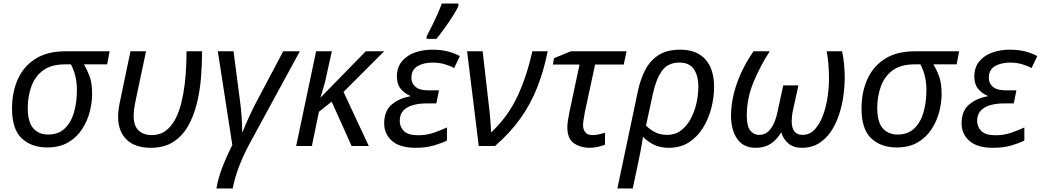

<svg xmlns="http://www.w3.org/2000/svg" viewBox="-20 -826 5887 1086"><path d="M246 8Q158 8 103 -43.5Q48 -95 48 -212Q48 -303 80 -376Q112 -449 179 -492.5Q246 -536 352 -536H600L586 -462H455Q472 -433 486.5 -395Q501 -357 501 -293Q501 -246 487.5 -193.5Q474 -141 444 -95Q414 -49 365.5 -20.5Q317 8 246 8ZM252 -65Q311 -65 347 -100Q383 -135 399 -192Q415 -249 415 -316Q415 -363 405 -400Q395 -437 381 -462H348Q270 -462 224 -428Q178 -394 157.5 -337.5Q137 -281 137 -214Q137 -136 168 -100.5Q199 -65 252 -65Z M833 10Q744 10 696 -36.5Q648 -83 648 -166Q648 -186 651 -208.5Q654 -231 663 -273L718 -536H806L751 -276Q742 -234 739 -211.5Q736 -189 736 -171Q736 -114 764 -88Q792 -62 839 -62Q885 -62 917.5 -86.5Q950 -111 971.5 -152Q993 -193 1005.5 -244Q1018 -295 1024.5 -348.5Q1031 -402 1033 -451Q1035 -500 1035 -536H1123Q1123 -465 1117 -388.5Q1111 -312 1093.5 -241Q1076 -170 1044 -113.5Q1012 -57 960.5 -23.5Q909 10 833 10Z M1204 240Q1215 178 1239 116.5Q1263 55 1294 -6L1212 -536H1301L1338 -251Q1343 -214 1346.5 -167Q1350 -120 1350 -79H1352Q1369 -123 1391.5 -171Q1414 -219 1430 -249L1582 -536H1676L1392 -14Q1359 47 1334.5 109.5Q1310 172 1296 240Z M1655 0 1768 -536H1857L1827 -401Q1820 -364 1809.5 -330Q1799 -296 1793 -276H1795L2049 -536H2153L1923 -306L2066 0H1969L1856 -251L1784 -194L1744 0Z M2331 10Q2242 10 2197.5 -29Q2153 -68 2153 -128Q2153 -199 2196 -235Q2239 -271 2300 -281V-284Q2269 -297 2247 -323Q2225 -349 2225 -392Q2225 -446 2254 -480Q2283 -514 2328.5 -529.5Q2374 -545 2423 -545Q2474 -545 2511.5 -535.5Q2549 -526 2581 -509L2549 -441Q2528 -453 2496 -462.5Q2464 -472 2427 -472Q2377 -472 2342 -452Q2307 -432 2307 -385Q2307 -355 2330 -335Q2353 -315 2402 -315H2463L2448 -241H2391Q2350 -241 2316 -231.5Q2282 -222 2261.5 -200.5Q2241 -179 2241 -142Q2241 -108 2265 -84.5Q2289 -61 2345 -61Q2392 -61 2433 -75Q2474 -89 2508 -105V-31Q2481 -17 2435.5 -3.5Q2390 10 2331 10ZM2393 -606V-620Q2406 -645 2422.5 -678Q2439 -711 2454 -745Q2469 -779 2479 -806H2573V-792Q2565 -773 2543.5 -739Q2522 -705 2496.5 -669Q2471 -633 2448 -606Z M2688 0 2622 -536H2710L2745 -230Q2750 -190 2753 -152.5Q2756 -115 2758 -77Q2853 -166 2906.5 -280.5Q2960 -395 2991 -536H3078Q3056 -427 3019.5 -333.5Q2983 -240 2925 -158Q2867 -76 2780 0Z M3317 10Q3263 10 3226 -16Q3189 -42 3189 -107Q3189 -124 3193 -149Q3197 -174 3202 -198L3258 -461H3107L3114 -497L3209 -536H3524L3508 -461H3346L3289 -196Q3285 -173 3281.5 -153Q3278 -133 3278 -117Q3278 -94 3290.5 -78Q3303 -62 3331 -62Q3348 -62 3365 -65.5Q3382 -69 3402 -75V-8Q3390 -2 3364.5 4Q3339 10 3317 10Z M3472 240 3589 -315Q3602 -375 3628 -427.5Q3654 -480 3702 -512.5Q3750 -545 3828 -545Q3920 -545 3969.5 -490.5Q4019 -436 4019 -334Q4019 -277 4004 -217Q3989 -157 3958 -105.5Q3927 -54 3878.5 -22Q3830 10 3763 10Q3714 10 3679.5 -7Q3645 -24 3617 -52Q3611 -13 3604.5 21.5Q3598 56 3589 98L3559 240ZM3754 -63Q3798 -63 3831 -87.5Q3864 -112 3886 -152.5Q3908 -193 3919 -241Q3930 -289 3930 -335Q3930 -398 3904.5 -435Q3879 -472 3823 -472Q3757 -472 3723.5 -424Q3690 -376 3673 -296L3634 -116Q3654 -95 3684 -79Q3714 -63 3754 -63Z M4254 10Q4185 10 4150 -40Q4115 -90 4115 -171Q4115 -260 4148 -354Q4181 -448 4242 -536H4334Q4281 -455 4242.5 -362.5Q4204 -270 4204 -173Q4204 -111 4224 -87Q4244 -63 4273 -63Q4313 -63 4339 -97Q4365 -131 4378 -194L4410 -343H4496L4466 -206Q4462 -189 4460 -171Q4458 -153 4458 -142Q4458 -63 4519 -63Q4560 -63 4588.5 -94Q4617 -125 4635 -173.5Q4653 -222 4661 -277Q4669 -332 4669 -380Q4669 -467 4656 -536H4743Q4751 -500 4754.5 -459.5Q4758 -419 4758 -383Q4758 -340 4751 -287.5Q4744 -235 4727.5 -182.5Q4711 -130 4683 -86.5Q4655 -43 4613.5 -16.5Q4572 10 4515 10Q4469 10 4440 -14Q4411 -38 4399 -77Q4372 -34 4338 -12Q4304 10 4254 10Z M5051 8Q4963 8 4908 -43.5Q4853 -95 4853 -212Q4853 -303 4885 -376Q4917 -449 4984 -492.5Q5051 -536 5157 -536H5405L5391 -462H5260Q5277 -433 5291.5 -395Q5306 -357 5306 -293Q5306 -246 5292.5 -193.5Q5279 -141 5249 -95Q5219 -49 5170.5 -20.5Q5122 8 5051 8ZM5057 -65Q5116 -65 5152 -100Q5188 -135 5204 -192Q5220 -249 5220 -316Q5220 -363 5210 -400Q5200 -437 5186 -462H5153Q5075 -462 5029 -428Q4983 -394 4962.5 -337.5Q4942 -281 4942 -214Q4942 -136 4973 -100.5Q5004 -65 5057 -65Z M5597 10Q5508 10 5463.5 -29Q5419 -68 5419 -128Q5419 -199 5462 -235Q5505 -271 5566 -281V-284Q5535 -297 5513 -323Q5491 -349 5491 -392Q5491 -446 5520 -480Q5549 -514 5594.5 -529.5Q5640 -545 5689 -545Q5740 -545 5777.5 -535.5Q5815 -526 5847 -509L5815 -441Q5794 -453 5762 -462.5Q5730 -472 5693 -472Q5643 -472 5608 -452Q5573 -432 5573 -385Q5573 -355 5596 -335Q5619 -315 5668 -315H5729L5714 -241H5657Q5616 -241 5582 -231.5Q5548 -222 5527.5 -200.5Q5507 -179 5507 -142Q5507 -108 5531 -84.5Q5555 -61 5611 -61Q5658 -61 5699 -75Q5740 -89 5774 -105V-31Q5747 -17 5701.5 -3.5Q5656 10 5597 10Z"/></svg>

Font: Noto IKEA Latin
Style: Italic
Weight: 400
Italic angle: -12°
Designer: Monotype Design Team
Foundry: Monotype Imaging Inc.
Version: Version 1.0